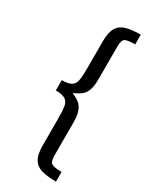

<svg xmlns="http://www.w3.org/2000/svg" viewBox="-226 -763 818 1011"><g transform="rotate(30 182.5 -257.0)"><path d="M152.3 -257.8Q177.7 -247.1 195.8 -233.2Q213.9 -219.2 223.6 -194.1Q233.4 -168.9 233.4 -124V74.2Q233.4 113.8 249.8 122.3Q266.1 130.9 309.1 130.9V189.9Q254.9 189.9 220.5 179.7Q186 169.4 169.7 141.4Q153.3 113.3 153.3 59.1V-106.4Q153.3 -148.4 149.4 -174.6Q145.5 -200.7 127.7 -213.1Q109.9 -225.6 68.4 -225.6V-288.1Q109.9 -288.1 127.7 -300.5Q145.5 -313 149.4 -339.4Q153.3 -365.7 153.3 -407.2V-572.8Q153.3 -627.4 169.9 -655.5Q186.5 -683.6 220.9 -693.6Q255.4 -703.6 309.1 -703.6V-644.5Q266.1 -644.5 249.8 -636.5Q233.4 -628.4 233.4 -587.9V-389.6Q233.4 -344.7 223.6 -320.1Q213.9 -295.4 195.8 -282.2Q177.7 -269 152.3 -257.8Z"/></g></svg>

Font: Metrophobic
Style: Regular
Weight: 400
Designer: Vernon Adams
Foundry: Vernon Adams
Version: Version 3.200; ttfautohint (v1.8.4.7-5d5b);gftools[0.9.23]